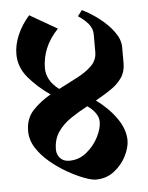

<svg xmlns="http://www.w3.org/2000/svg" viewBox="-48 -677 532 692"><g transform="rotate(-5 218.5 -330.5)"><path d="M182 -578Q151 -545 137 -510.5Q123 -476 123 -439Q123 -419 133.5 -399Q144 -379 168 -361Q203 -379 235 -395.5Q267 -412 288 -432.5Q309 -453 309 -482V-545Q309 -567 295 -584Q281 -601 258 -616L274 -637Q305 -622 335.5 -598.5Q366 -575 386.5 -547Q407 -519 407 -491V-432Q407 -402 391.5 -380Q376 -358 350.5 -341Q325 -324 296 -308Q342 -274 369.5 -234Q397 -194 397 -155Q397 -130 382 -99.5Q367 -69 338.5 -46.5Q310 -24 271 -24Q257 -24 230 -34Q203 -44 171 -62Q139 -80 109.5 -104.5Q80 -129 61.5 -158Q43 -187 43 -219Q43 -265 70.5 -294Q98 -323 135 -344Q89 -376 57 -414Q25 -452 25 -499Q25 -533 40 -568Q55 -603 83 -635ZM303 -230Q303 -247 292 -262.5Q281 -278 263 -290Q231 -273 202 -253.5Q173 -234 155 -207.5Q137 -181 137 -144Q137 -126 149 -113Q161 -100 182 -100Q217 -100 244.5 -122.5Q272 -145 287.5 -175.5Q303 -206 303 -230Z"/></g></svg>

Font: Jaini
Style: Regular
Weight: 400
Designer: Maithili Shingre, Girish Dalvi (Devanagari), Taresh Vohra (Latin)
Foundry: Ek Type
Version: Version 2.000; ttfautohint (v1.8.4.7-5d5b)